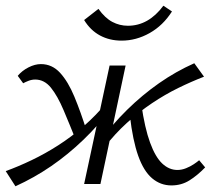

<svg xmlns="http://www.w3.org/2000/svg" viewBox="-21 -643 737 671"><path d="M33 8 -1 -45Q43 -61 90 -83.5Q137 -106 183 -135.5Q229 -165 272 -202.5Q315 -240 353 -286L374 -272Q325 -207 271 -155Q217 -103 158 -62.5Q99 -22 33 8ZM248 -144Q222 -209 201 -258.5Q180 -308 157 -336.5Q134 -365 102 -365Q90 -365 78.5 -360.5Q67 -356 60 -352L41 -378Q56 -396 78.5 -407.5Q101 -419 122 -419Q161 -419 189 -388.5Q217 -358 239 -305Q261 -252 282 -185ZM273 0 362 -414H418L330 0ZM344 -128 322 -142Q371 -208 423.5 -259.5Q476 -311 534.5 -352Q593 -393 658 -422L692 -375Q648 -358 602 -335.5Q556 -313 510.5 -282.5Q465 -252 422.5 -213.5Q380 -175 344 -128ZM578 5Q540 5 510.5 -20Q481 -45 462 -98.5Q443 -152 433 -238L473 -278Q485 -195 503.5 -144.5Q522 -94 546 -71.5Q570 -49 599 -49Q614 -49 629 -55Q644 -61 656 -69Q668 -77 675 -83L696 -58Q669 -30 641 -12.5Q613 5 578 5ZM404 -501Q362 -501 328.5 -519Q295 -537 273 -573L323 -612Q346 -580 371.5 -566.5Q397 -553 426 -553Q462 -553 493 -570.5Q524 -588 550 -623L580 -603Q549 -554 502 -527.5Q455 -501 404 -501Z"/></svg>

Font: Ysabeau
Style: Italic
Weight: 400
Italic angle: -12°
Designer: Christian Thalmann (Catharsis Fonts)
Version: Version 2.000;gftools[0.9.27.dev2+g8671c4b]